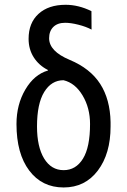

<svg xmlns="http://www.w3.org/2000/svg" viewBox="-20 -784 539 813"><path d="M101.1 -619.6Q101.1 -687 143.1 -725.3Q185.1 -763.7 257.8 -763.7Q312.5 -763.7 367.2 -736.8L367.7 -658.7Q343.8 -671.4 311.8 -679.4Q279.8 -687.5 255.9 -687.5Q223.6 -687.5 205.8 -669.9Q188 -652.3 188 -622.1Q188 -566.9 275.1 -530.5Q362.3 -494.1 404.3 -428.7Q446.3 -363.3 448.2 -267.1V-248.5Q448.2 -133.3 394.3 -61.8Q340.3 9.8 249.5 9.8Q157.7 9.8 103.8 -61.8Q49.8 -133.3 49.8 -258.8Q49.8 -341.3 87.4 -405Q125 -468.8 183.1 -485.4L182.6 -487.8Q145 -506.8 123 -541Q101.1 -575.2 101.1 -619.6ZM136.7 -248.5Q136.7 -162.6 166.7 -113Q196.8 -63.5 249.5 -63.5Q301.3 -63.5 331.3 -112.1Q361.3 -160.6 361.3 -258.8Q361.3 -326.7 329.8 -379.6Q298.3 -432.6 249 -444.3Q197.8 -444.3 167.2 -394.5Q136.7 -344.7 136.7 -248.5Z"/></svg>

Font: Roboto Condensed
Style: Regular
Weight: 400
Designer: Google
Version: Version 2.001047; 2015